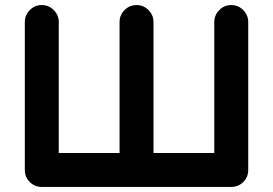

<svg xmlns="http://www.w3.org/2000/svg" viewBox="-20 -738 1079 758"><path d="M960 -651V-67Q960 -39 940.5 -19.5Q921 0 893 0H519H145Q117 0 97.5 -19.5Q78 -39 78 -67V-651Q78 -678 97.5 -698Q117 -718 145 -718Q173 -718 192.5 -698Q212 -678 212 -651V-134H452V-651Q452 -678 471.5 -698Q491 -718 519 -718Q547 -718 566.5 -698Q586 -678 586 -651V-134H826V-651Q826 -678 845.5 -698Q865 -718 893 -718Q921 -718 940.5 -698Q960 -678 960 -651Z"/></svg>

Font: Multiround Pro
Style: Regular
Weight: 400
Designer: Ivan Filipov, Sasha Pavljenko
Version: Version 1.005;Fontself Maker 3.5.4